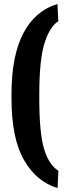

<svg xmlns="http://www.w3.org/2000/svg" viewBox="-20 -741 329 971"><path d="M275.4 123Q226.6 91.8 202.6 11.2Q178.7 -69.3 178.7 -242.2V-264.6Q178.7 -439.9 205.3 -523.2Q231.9 -606.4 274.9 -633.8L270.5 -720.7Q157.2 -686.5 97.7 -572.3Q38.1 -458 38.1 -264.6V-243.7Q38.1 -41.5 101.3 68.4Q164.6 178.2 271 210Z"/></svg>

Font: Roboto Flex Super Cond Bold
Style: Regular
Weight: 700
Width: 3
Designer: Berlow after Robertson
Foundry: Google
Version: Version 3.000